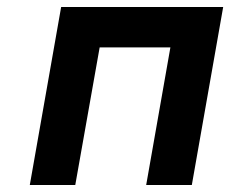

<svg xmlns="http://www.w3.org/2000/svg" viewBox="-20 -531 660 551"><path d="M65.5 0 155.5 -511H620.5L530.5 0H399.5L469 -395H266L196 0Z"/></svg>

Font: Overpass ExtraBold
Style: Italic
Weight: 800
Italic angle: -10°
Designer: Delve Withrington, Dave Bailey, Thomas Jockin
Foundry: Delve Fonts LLC
Version: Version 4.000